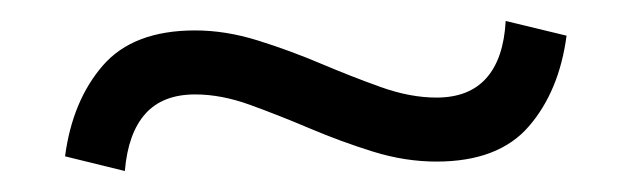

<svg xmlns="http://www.w3.org/2000/svg" viewBox="-20 -351 601 183"><path d="M99 -188 42 -202Q49 -255 78 -288.5Q107 -322 166 -322Q195 -322 225.5 -312.5Q256 -303 285.5 -290.5Q315 -278 343 -268Q371 -258 396 -258Q427 -258 443.5 -276.5Q460 -295 462 -331L520 -317Q513 -264 484 -230.5Q455 -197 396 -197Q366 -197 335.5 -206.5Q305 -216 275.5 -228.5Q246 -241 218.5 -251Q191 -261 166 -261Q135 -261 118.5 -242.5Q102 -224 99 -188Z"/></svg>

Font: Atkinson Hyperlegible Next Light
Style: Regular
Weight: 300
Designer: Elliott Scott, Megan Eiswerth, Linus Boman, Theodore Petrosky, Letters from Sweden
Foundry: Applied Design Works, Letters from Sweden
Version: Version 2.001